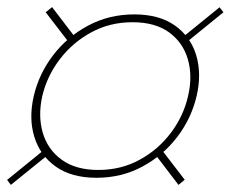

<svg xmlns="http://www.w3.org/2000/svg" viewBox="-79 -655 669 540"><path d="M192.5 -155Q122 -155 77.8 -186.5Q33.5 -218 17.5 -270.2Q1.5 -322.5 16 -385Q30.5 -447.5 70.5 -499.8Q110.5 -552 169.2 -583.2Q228 -614.5 298.5 -614.5Q369 -614.5 413 -583.2Q457 -552 472.8 -499.8Q488.5 -447.5 474 -385Q459.5 -322.5 419.8 -270.2Q380 -218 321.5 -186.5Q263 -155 192.5 -155ZM-48.5 -135 -59 -149 53 -240 64 -226ZM423 -135 353.5 -226 371 -240 440.5 -149.5ZM197.5 -177Q261.5 -177 314 -205.8Q366.5 -234.5 402 -282Q437.5 -329.5 450 -385Q463 -440.5 449.5 -487.8Q436 -535 396.8 -563.8Q357.5 -592.5 293.5 -592.5Q230 -592.5 177.2 -563.8Q124.5 -535 88.8 -487.8Q53 -440.5 40 -385Q27.5 -329.5 41.2 -282Q55 -234.5 94.5 -205.8Q134 -177 197.5 -177ZM119.5 -529.5 49.5 -620.5 67.5 -635 137 -544ZM438 -530 427 -544 538.5 -634.5 549.5 -620.5Z"/></svg>

Font: Bodoni Moda Black
Style: Italic
Weight: 900
Italic angle: -13°
Version: Version 2.005